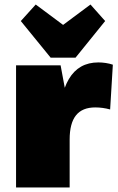

<svg xmlns="http://www.w3.org/2000/svg" viewBox="-20 -829 522 849"><path d="M51 -540H248L288 -325V0H51ZM241 -263Q241 -406 284.5 -479.5Q328 -553 415 -553Q431 -553 447.5 -550.5Q464 -548 479 -543L467 -345Q434 -354 401 -354Q344 -354 316 -319Q288 -284 288 -212ZM445 -736 314 -574H204L72 -736L138 -809L334 -663H184L380 -809Z"/></svg>

Font: Pathway Extreme SemiCondensed Black
Style: Regular
Weight: 900
Width: 4
Version: Version 1.001;gftools[0.9.26]